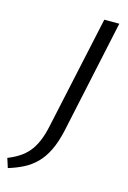

<svg xmlns="http://www.w3.org/2000/svg" viewBox="-201 -719 658 988"><g transform="rotate(15 128.0 -225.0)"><path d="M97 -56 227 -658H307L177 -51Q163 11 141.5 55Q120 99 90.5 128.5Q61 158 24.5 176.5Q-12 195 -55 208L-71 158Q-38 145 -11.5 128Q15 111 35.5 87Q56 63 71.5 27.5Q87 -8 97 -56Z"/></g></svg>

Font: Ysabeau Office Medium
Style: Italic
Weight: 500
Italic angle: -12°
Designer: Christian Thalmann (Catharsis Fonts)
Version: Version 2.001;gftools[0.9.30]; featfreeze: tnum,lnum,ss02